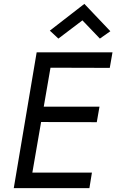

<svg xmlns="http://www.w3.org/2000/svg" viewBox="-20 -970 600 990"><path d="M110 -80H454L441 0H97ZM216 -700H560L546 -620L203 -621ZM168 -420H493L479 -340L155 -341ZM254 -700 133 0H51L169 -700ZM281 -771 237 -812 415 -950 549 -809 495 -771 405 -865Z"/></svg>

Font: Jost
Style: Italic
Weight: 400
Italic angle: -5°
Version: Version 3.710